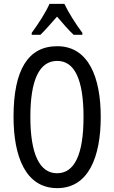

<svg xmlns="http://www.w3.org/2000/svg" viewBox="-20 -963 590 993"><path d="M313 -943H236C217 -900 180 -842 144 -793V-783H189C213 -806 244 -842 275 -877C305 -842 333 -809 361 -783H406V-793C373 -837 334 -898 313 -943ZM501 -358C501 -563 438 -724 276 -724C126 -724 50 -603 50 -359C50 -156 111 10 276 10C438 10 501 -152 501 -358ZM137 -358C137 -549 183 -648 276 -648C366 -648 412 -551 412 -358C412 -163 365 -67 275 -67C185 -67 137 -166 137 -358Z"/></svg>

Font: Noto Sans Telugu ExtraCondensed
Style: Regular
Weight: 400
Width: 2
Designer: Jelle Bosma - Monotype Design Team
Foundry: Monotype Imaging Inc.
Version: Version 2.005